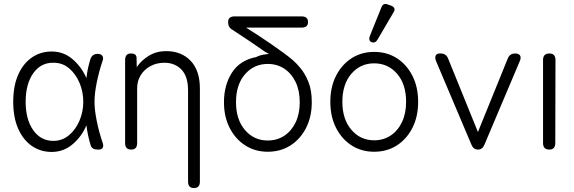

<svg xmlns="http://www.w3.org/2000/svg" viewBox="-20 -758 2910 973"><path d="M242 12Q186 12 142 -18Q98 -48 72.5 -105Q47 -162 47 -242Q47 -323 72.5 -380Q98 -437 142 -467Q186 -497 242 -497Q303 -497 348.5 -457.5Q394 -418 418 -362Q420 -385 425.5 -410Q431 -435 438 -458Q447 -485 475 -485Q492 -485 499 -474.5Q506 -464 499 -447Q482 -397 470.5 -341Q459 -285 459 -242Q459 -200 470.5 -144Q482 -88 499 -38Q506 -21 501 -10.5Q496 0 481 0H475Q447 0 440 -20Q424 -72 418 -123Q394 -66 348 -27Q302 12 242 12ZM253 -44Q297 -45 330.5 -73.5Q364 -102 383 -147Q402 -192 402 -242Q402 -293 383 -338Q364 -383 330.5 -411.5Q297 -440 253 -440Q188 -442 149 -387.5Q110 -333 110 -242Q110 -152 149 -97.5Q188 -43 253 -44Z M645 0Q614 0 614 -33V-453Q614 -487 643 -487Q672 -487 672 -465L673 -418Q696 -452 734.5 -475.5Q773 -499 822 -499Q899 -499 946 -450Q993 -401 993 -309V162Q993 195 963 195Q933 195 933 162V-300Q933 -371 899.5 -405.5Q866 -440 813 -440Q773 -440 741.5 -422.5Q710 -405 692.5 -376Q675 -347 675 -311V-33Q675 0 645 0Z M1337 11Q1273 11 1223 -21Q1173 -53 1144 -109.5Q1115 -166 1115 -240Q1115 -327 1155.5 -390Q1196 -453 1279 -469Q1293 -477 1312 -480.5Q1331 -484 1343 -485Q1336 -488 1324 -495Q1287 -521 1242 -551.5Q1197 -582 1158 -607Q1136 -619 1136 -646Q1136 -675 1169 -675H1508Q1541 -675 1541 -646Q1541 -618 1508 -618H1227Q1250 -604 1282 -583Q1314 -562 1348.5 -538.5Q1383 -515 1413 -493Q1443 -471 1462 -455Q1482 -438 1504.5 -410.5Q1527 -383 1543.5 -341.5Q1560 -300 1560 -240Q1560 -166 1531 -109.5Q1502 -53 1452 -21Q1402 11 1337 11ZM1337 -46Q1384 -46 1420.5 -70Q1457 -94 1478 -137.5Q1499 -181 1499 -240Q1499 -299 1478 -342.5Q1457 -386 1420.5 -410Q1384 -434 1337 -434Q1267 -434 1221.5 -381.5Q1176 -329 1176 -240Q1176 -152 1221.5 -99Q1267 -46 1337 -46Z M1876 11Q1812 11 1762 -21Q1712 -53 1683 -110Q1654 -167 1654 -242Q1654 -317 1683 -374Q1712 -431 1762 -463Q1812 -495 1876 -495Q1941 -495 1991 -463Q2041 -431 2070 -374Q2099 -317 2099 -242Q2099 -167 2070 -110Q2041 -53 1991 -21Q1941 11 1876 11ZM1876 -47Q1923 -47 1959.5 -71Q1996 -95 2017 -139Q2038 -183 2038 -242Q2038 -331 1992.5 -384Q1947 -437 1876 -437Q1806 -437 1760.5 -384Q1715 -331 1715 -242Q1715 -154 1760.5 -100.5Q1806 -47 1876 -47ZM1893 -557Q1882 -538 1863 -544Q1846 -552 1854 -575L1913 -721Q1922 -745 1946 -735L1963 -729Q1989 -718 1974 -695Z M2402 0Q2379 0 2369 -25L2190 -448Q2183 -466 2188 -476.5Q2193 -487 2208 -487H2213Q2241 -487 2251 -461L2402 -89L2553 -461Q2563 -487 2591 -487Q2609 -487 2615.5 -476.5Q2622 -466 2614 -448L2435 -25Q2425 0 2402 0Z M2764 0Q2732 0 2732 -33V-454Q2732 -487 2764 -487Q2795 -487 2795 -454L2794 -33Q2794 0 2764 0Z"/></svg>

Font: Shin Retro Maru Gothic Regular
Style: Regular
Weight: 400
Designer: Iose
Foundry: Typographish
Version: Version 1.002